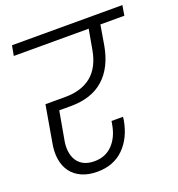

<svg xmlns="http://www.w3.org/2000/svg" viewBox="-135 -851 900 971"><g transform="rotate(-20 315.5 -365.5)"><path d="M37 -740H631L622 -686H493L475 -579Q455 -467 389 -408Q323 -349 211 -349H149L123 -203Q116 -169 119.5 -140Q123 -111 136.5 -90Q150 -69 173 -57.5Q196 -46 229 -46Q289 -46 327 -85.5Q365 -125 376 -191L379 -208H441Q440 -203 439.5 -199Q439 -195 439 -192Q423 -100 368 -45.5Q313 9 225 9Q177 9 141.5 -7Q106 -23 85 -51.5Q64 -80 57.5 -119.5Q51 -159 60 -206L94 -402H201Q288 -402 341.5 -445.5Q395 -489 411 -579L430 -686H27Z"/></g></svg>

Font: SVN-Poppins Light
Style: Italic
Weight: 300
Italic angle: -10°
Designer: Ninad Kale (Devanagari), Jonny Pinhorn (Latin)
Foundry: Indian Type Foundry
Version: Version 3.002 2017; ttfautohint (v1.8.3)